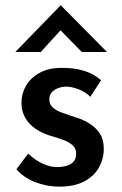

<svg xmlns="http://www.w3.org/2000/svg" viewBox="-20 -687 455 716"><path d="M201 9Q155 9 112 -7.5Q69 -24 41 -56L85 -114Q112 -89 139.5 -76.5Q167 -64 192 -64Q212 -64 228 -68.5Q244 -73 254 -84Q264 -95 264 -113Q264 -134 250 -146Q236 -158 214 -166Q192 -174 167 -181Q114 -198 87 -229.5Q60 -261 60 -304Q60 -337 76.5 -366.5Q93 -396 127 -415Q161 -434 211 -434Q257 -434 292 -423.5Q327 -413 357 -388L317 -326Q299 -344 274.5 -353.5Q250 -363 230 -364Q212 -364 197 -358.5Q182 -353 173 -342.5Q164 -332 164 -318Q163 -298 177.5 -285.5Q192 -273 215 -265.5Q238 -258 260 -250Q291 -241 315 -225.5Q339 -210 353 -188Q367 -166 367 -132Q367 -95 349 -62.5Q331 -30 294 -10.5Q257 9 201 9ZM285 -493 194 -586 223 -593 132 -493H37L206 -667H207L379 -493Z"/></svg>

Font: Josefin Sans Medium
Style: Regular
Weight: 500
Designer: Santiago Orozco
Foundry: Typemade
Version: Version 2.001